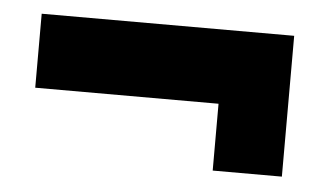

<svg xmlns="http://www.w3.org/2000/svg" viewBox="-31 -422 584 334"><g transform="rotate(5 260.5 -255.0)"><path d="M350 -132.6V-249.3H29.9V-378.5H470.8V-132.6Z"/></g></svg>

Font: Afacad Flux Black
Style: Regular
Weight: 900
Designer: Kristian Moeller
Foundry: Dicotype
Version: Version 1.100